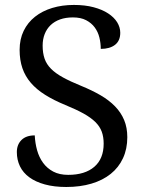

<svg xmlns="http://www.w3.org/2000/svg" viewBox="-20 -744 584 774"><path d="M247.1 9.8Q198.2 9.8 160.9 -0.5Q123.5 -10.7 98.4 -29.1Q73.2 -47.4 60.5 -73.5Q47.9 -99.6 47.9 -130.9Q47.9 -161.1 66.7 -179.7Q85.4 -198.2 120.1 -198.2Q121.6 -167 129.6 -138.2Q137.7 -109.4 153.8 -87.4Q169.9 -65.4 194.8 -52.2Q219.7 -39.1 254.9 -39.1Q322.3 -39.1 360.1 -71.5Q397.9 -104 397.9 -165Q397.9 -192.4 390.1 -213.4Q382.3 -234.4 364.3 -252.2Q346.2 -270 316.7 -286.4Q287.1 -302.7 243.2 -320.8Q196.8 -339.8 162.1 -361.6Q127.4 -383.3 104.5 -409.9Q81.5 -436.5 70.3 -469.2Q59.1 -502 59.1 -543Q59.1 -585.9 75.4 -619.6Q91.8 -653.3 121.1 -676.5Q150.4 -699.7 190.4 -711.9Q230.5 -724.1 277.8 -724.1Q322.8 -724.1 357.4 -714.8Q392.1 -705.6 416 -689.9Q439.9 -674.3 452.4 -654.1Q464.8 -633.8 464.8 -611.8Q464.8 -579.6 443.6 -563.2Q422.4 -546.9 386.2 -546.9Q386.2 -570.3 380.6 -593Q375 -615.7 361.8 -633.5Q348.6 -651.4 327.1 -662.6Q305.7 -673.8 273.9 -673.8Q245.1 -673.8 222.4 -665.8Q199.7 -657.7 184.1 -642.8Q168.5 -627.9 160.2 -606.9Q151.9 -585.9 151.9 -560.1Q151.9 -530.3 159.7 -507.6Q167.5 -484.9 185.8 -466.6Q204.1 -448.2 233.9 -431.9Q263.7 -415.5 307.1 -397.9Q351.1 -379.9 385.5 -359.9Q419.9 -339.8 443.8 -315.2Q467.8 -290.5 480.5 -260Q493.2 -229.5 493.2 -190.9Q493.2 -143.6 475.8 -106.2Q458.5 -68.8 426.3 -43Q394 -17.1 348.6 -3.7Q303.2 9.8 247.1 9.8Z"/></svg>

Font: Droid-TTFautohint Serif
Style: Regular
Weight: 400
Foundry: Ascender Corporation
Version: Version 1.00; ttfautohint (v1.00rc1.4-1a1c-dirty) -l 8 -r 50